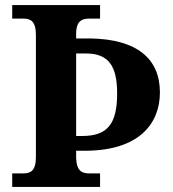

<svg xmlns="http://www.w3.org/2000/svg" viewBox="-20 -734 678 754"><path d="M28 0H373V-53H332C304 -53 281 -60 279 -113V-142H313C529 -142 608 -251 608 -371C608 -502 520 -580 335 -583H279V-601C279 -654 304 -661 332 -661H373V-714H28V-661H70C99 -661 121 -653 121 -596V-118C121 -61 99 -53 70 -53H28ZM303 -200H279V-524H318C407 -524 440 -474 440 -367C440 -247 402 -200 303 -200Z"/></svg>

Font: Noto Serif Test
Style: Bold
Weight: 700
Version: Version 1.000